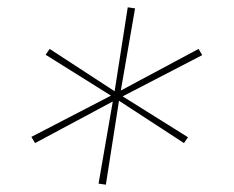

<svg xmlns="http://www.w3.org/2000/svg" viewBox="-20 -603 640 526"><path d="M270 -97 250 -100 289 -325 76 -211 66 -228 284 -341 105 -453 116 -469 294 -353 330 -583 350 -580 311 -355 524 -469 534 -452 316 -339 495 -227 484 -211 306 -327Z"/></svg>

Font: Iosevka SS04 Thin Extended
Style: Italic
Weight: 100
Width: 7
Italic angle: -9°
Monospace: yes
Designer: Belleve Invis
Foundry: Belleve Invis
Version: Version 19.0.0; ttfautohint (v1.8.4)